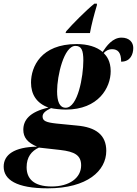

<svg xmlns="http://www.w3.org/2000/svg" viewBox="-92 -786 746 1046"><path d="M269 -616 265 -606H398C407 -655 420 -704 436 -758V-766H422C375 -728 303 -655 269 -616ZM168 240C384 240 487 144 487 36C487 -51 430 -93 327 -102L215 -113C160 -119 140 -127 140 -151C140 -168 153 -181 186 -197C201 -193 241 -189 267 -189C444 -189 511 -308 511 -398C511 -453 489 -481 473 -497C487 -512 502 -518 518 -518C551 -518 568 -499 568 -450C619 -450 634 -491 634 -525C634 -555 613 -581 570 -581C521 -581 488 -535 467 -503C435 -531 385 -546 325 -546C131 -546 77 -422 77 -336C77 -273 106 -224 172 -200C67 -176 35 -130 35 -79C35 -38 57 -9 110 13C-15 15 -72 57 -72 122C-72 192 -4 240 168 240ZM266 -199C232 -199 219 -234 219 -289C219 -373 256 -536 319 -536C352 -536 362 -512 362 -456C362 -369 332 -199 266 -199ZM190 230C90 230 53 186 53 125C53 70 79 37 120 18L236 31C315 40 350 60 350 115C350 184 285 230 190 230Z"/></svg>

Font: Noto Serif Display ExtraBold
Style: Italic
Weight: 800
Italic angle: -12°
Designer: Monotype Design Team
Foundry: Monotype Imaging Inc.
Version: Version 2.009